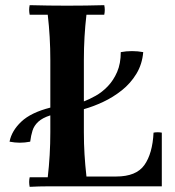

<svg xmlns="http://www.w3.org/2000/svg" viewBox="-20 -722 677 744"><path d="M175 -305V-275Q144 -265 128 -250Q112 -235 106 -216Q100 -197 97 -173Q76 -169 57 -169Q38 -169 17 -173Q25 -215 62.5 -250.5Q100 -286 175 -305ZM305 -299V-329Q326 -337 351 -351Q376 -365 398 -388Q420 -411 434 -443.5Q448 -476 448 -520Q469 -524 491.5 -524Q514 -524 535 -520Q531 -473 508.5 -436Q486 -399 452 -372Q418 -345 379.5 -327Q341 -309 305 -299ZM95 2Q91 -17 95 -35H165Q170 -78 172.5 -121.5Q175 -165 175 -210V-490Q175 -535 172.5 -578.5Q170 -622 165 -665H95Q91 -684 95 -702Q130 -701 168 -700.5Q206 -700 240 -700Q275 -700 312.5 -700.5Q350 -701 384 -702Q388 -684 384 -665H315Q310 -622 307.5 -578.5Q305 -535 305 -490V-210Q305 -165 307.5 -124Q310 -83 315 -38H430Q508 -38 539.5 -82.5Q571 -127 575 -208Q591 -211 607 -208V0H240Q206 0 168 0Q130 0 95 2Z"/></svg>

Font: Poltawski Nowy SemiBold
Style: Regular
Weight: 600
Version: Version 1.001;gftools[0.9.25]